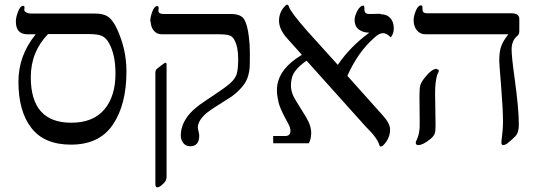

<svg xmlns="http://www.w3.org/2000/svg" viewBox="-20 -612 2318 823"><path d="M84 -569V-570Q84 -563 93 -558.5Q102 -554 111 -554H385Q423 -554 442 -541Q464 -527 482.5 -486Q501 -445 511 -403Q522 -356 522 -305Q522 -164 464 -78Q406 8 284 8Q170 8 114.5 -63.5Q59 -135 59 -262Q59 -374 133 -465H98Q48 -465 48 -520Q48 -538 57.5 -562.5Q67 -587 79 -587Q85 -587 85 -580ZM285 -86H286Q379 -86 427 -142.5Q475 -199 475 -297Q475 -376 448 -426Q435 -450 417 -458Q399 -466 360 -466H186Q112 -390 112 -281Q112 -86 285 -86Z M626 -520 624 -519Q624 -539 633 -562.5Q642 -586 654 -586Q660 -586 660 -578L659 -566Q659 -552 682 -552H971Q1013 -552 1027 -528.5Q1041 -505 1047 -452Q1051 -421 1051 -387Q1051 -382 1051 -373Q1051 -337 1050 -321.5Q1049 -306 1044 -288Q1039 -270 1028 -253Q1008 -224 974 -199L919 -164Q871 -134 856 -119Q828 -91 828 -65Q828 -61 831 -48.5Q834 -36 834 -31Q834 15 795 15Q777 15 766 1.5Q755 -12 755 -31Q755 -72 781 -109Q806 -145 862 -181L892 -201Q942 -234 963 -252Q987 -272 994 -293Q1001 -314 1001 -360Q1001 -412 984 -442Q977 -456 962.5 -460.5Q948 -465 920 -465H673Q652 -465 639 -481Q626 -497 626 -520ZM694 146V147Q694 164 678 177Q664 191 654 191Q646 191 646 177V-300Q646 -308 649 -313Q651 -316 668.5 -329.5Q686 -343 689 -343Q694 -343 694 -336Z M1611 -553 1612 -551Q1638 -551 1653 -534.5Q1668 -518 1668 -490Q1668 -468 1655 -452Q1637 -470 1622 -470Q1605 -470 1583 -449Q1514 -388 1469 -287L1621 -117Q1652 -83 1652 -57Q1652 -23 1629 4Q1619 16 1613 16Q1608 16 1607 12Q1597 -22 1548 -69L1294 -352Q1261 -329 1244 -305.5Q1227 -282 1227 -245Q1227 -224 1238 -199Q1245 -185 1271 -144Q1297 -103 1303 -89Q1314 -64 1314 -43Q1314 -17 1304 2H1151V-29H1203Q1225 -29 1225 -52Q1225 -64 1216 -81Q1215 -82 1205.5 -100.5Q1196 -119 1193.5 -123.5Q1191 -128 1184 -144.5Q1177 -161 1174.5 -171Q1172 -181 1169.5 -196Q1167 -211 1167 -226Q1167 -302 1248 -360L1274 -377L1206 -453Q1176 -489 1176 -523Q1176 -556 1197 -581Q1206 -592 1211 -592Q1216 -592 1219 -582Q1226 -560 1297 -479L1428 -334Q1481 -412 1563 -472Q1535 -472 1517.5 -486Q1500 -500 1500 -526Q1500 -544 1512 -566Q1524 -588 1538 -588Q1542 -588 1542 -574Q1542 -561 1547 -556.5Q1552 -552 1566 -552Z M1791 -569V-571Q1791 -555 1811 -555H2173Q2206 -555 2206 -530V-479Q2206 -463 2196 -457Q2173 -437 2173 -400Q2173 -368 2186 -276Q2204 -144 2204 -78Q2204 -43 2189 -28Q2177 -15 2153 4Q2143 10 2138 10Q2129 10 2129 -2Q2136 -56 2136 -90Q2136 -144 2128 -243Q2120 -341 2120 -351Q2120 -391 2128.5 -414Q2137 -437 2159 -465H1804Q1781 -465 1767 -482Q1753 -499 1753 -525Q1753 -543 1762.5 -566Q1772 -589 1784 -589Q1791 -589 1791 -580ZM1852 -317V-315Q1861 -315 1861 -308Q1861 -305 1854 -291Q1845 -260 1845 -213L1847 -73Q1847 -49 1843 -38.5Q1839 -28 1826 -17Q1793 10 1773 10Q1762 10 1762 -1L1764 -8Q1781 -40 1779 -89L1778 -199Q1778 -233 1781.5 -246Q1785 -259 1799 -277Q1830 -317 1852 -317Z"/></svg>

Font: Libra Serif Modern
Style: Regular
Weight: 400
Designer: Stefan Peev, Context Ltd
Foundry: Stefan Peev, Context Ltd
Version: Version 1.000